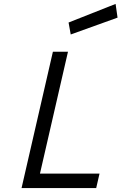

<svg xmlns="http://www.w3.org/2000/svg" viewBox="-20 -960 620 980"><path d="M90 0 250 -696H327L184 -74H488L471 0ZM570 -940 580 -870 341 -784 330 -845Z"/></svg>

Font: Panefresco 400wt
Style: Italic
Weight: 400
Foundry: Campivisivi & Chank Co
Version: Version 1.001